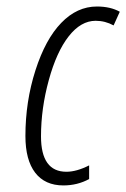

<svg xmlns="http://www.w3.org/2000/svg" viewBox="-20 -560 388 590"><path d="M174.8 9.8Q118.2 9.8 88.1 -29.3Q58.1 -68.4 58.1 -142.1Q58.1 -248 88.9 -343.8Q119.6 -439.5 168.2 -489.7Q216.8 -540 277.8 -540Q319.3 -540 348.1 -523.9L329.1 -481.9Q303.2 -496.1 273.9 -496.1Q228.5 -496.1 191.2 -448.5Q153.8 -400.9 129.9 -313.7Q106 -226.6 106 -141.1Q106 -32.2 184.1 -32.2Q215.3 -32.2 253.9 -51.8V-9.8Q217.8 9.8 174.8 9.8Z"/></svg>

Font: Open Sans Hebrew Condensed Light
Style: Italic
Weight: 300
Width: 3
Italic angle: -12°
Foundry: Ascender Corporation, Yanek Iontef
Version: Version 2.001;PS 002.001;hotconv 1.0.70;makeotf.lib2.5.58329